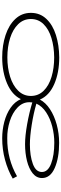

<svg xmlns="http://www.w3.org/2000/svg" viewBox="574 -1109 559 1747"><g transform="rotate(90 853.5 -235.5)"><path d="M1605 -72Q1528 -27 1433.5 -1.5Q1339 24 1238 24Q1162 24 1089 5Q1016 -14 960.5 -52.5Q905 -91 882 -146Q843 -65 739.5 -20.5Q636 24 502 24Q392 24 299.5 -6.5Q207 -37 152 -96Q97 -155 97 -237Q97 -320 152 -378Q207 -436 299 -465Q391 -494 502 -495Q641 -495 745.5 -449.5Q850 -404 886 -319Q913 -371 973 -410.5Q1033 -450 1113.5 -472Q1194 -494 1280 -494Q1417 -494 1508.5 -454Q1600 -414 1600 -338Q1600 -288 1557 -253.5Q1514 -219 1444 -201.5Q1374 -184 1292 -184Q1216 -184 1110 -203Q1004 -222 912 -250Q910 -232 910 -223Q910 -162 958.5 -115.5Q1007 -69 1083 -45Q1159 -21 1238 -22Q1332 -21 1420 -44Q1508 -67 1584 -111ZM923 -287Q1012 -261 1116.5 -244.5Q1221 -228 1293 -228Q1398 -228 1471.5 -255Q1545 -282 1545 -337Q1545 -392 1469 -421Q1393 -450 1278 -450Q1205 -450 1132 -431.5Q1059 -413 1002.5 -376Q946 -339 923 -287ZM853 -237Q853 -305 806 -353Q759 -401 679 -425Q599 -449 502 -449Q405 -448 326 -424Q247 -400 200 -352.5Q153 -305 153 -237Q153 -170 200 -121.5Q247 -73 326.5 -48Q406 -23 502 -23Q598 -23 678 -48Q758 -73 805.5 -121.5Q853 -170 853 -237Z"/></g></svg>

Font: BioRhyme Expanded Light
Style: Regular
Weight: 300
Width: 7
Designer: Aoife Mooney
Foundry: Aoife Mooney Type
Version: Version 1.000